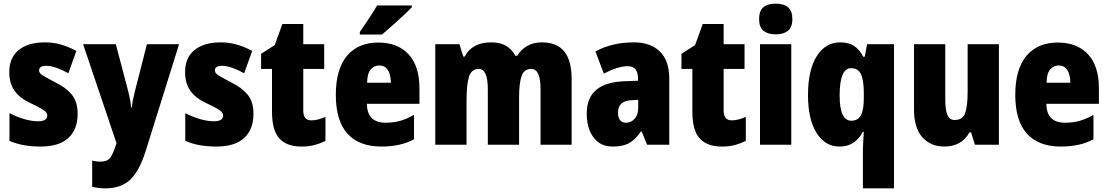

<svg xmlns="http://www.w3.org/2000/svg" viewBox="-20 -796 6096 1056"><path d="M407 -170Q407 -84 356 -37Q305 10 203 10Q156 10 114.5 3Q73 -4 32 -21V-174Q69 -154 111.5 -141.5Q154 -129 189 -129Q240 -129 240 -160Q240 -170 233.5 -178.5Q227 -187 206.5 -199Q186 -211 145 -230Q88 -257 59.5 -297.5Q31 -338 31 -400Q31 -479 83 -521Q135 -563 227 -563Q273 -563 315 -551Q357 -539 400 -516L356 -393Q326 -410 293.5 -422Q261 -434 234 -434Q195 -434 195 -409Q195 -400 201 -392.5Q207 -385 226 -374.5Q245 -364 284 -343Q342 -315 374.5 -276Q407 -237 407 -170Z M437 -553H617L687 -287Q692 -267 696 -244.5Q700 -222 701 -205H705Q708 -238 720 -286L788 -553H965L781 35Q747 144 696.5 192Q646 240 559 240Q538 240 520 237.5Q502 235 487 232V87Q508 93 533 93Q569 93 585 73Q601 53 618 0L621 -8Z M1374 -170Q1374 -84 1323 -37Q1272 10 1170 10Q1123 10 1081.5 3Q1040 -4 999 -21V-174Q1036 -154 1078.5 -141.5Q1121 -129 1156 -129Q1207 -129 1207 -160Q1207 -170 1200.5 -178.5Q1194 -187 1173.5 -199Q1153 -211 1112 -230Q1055 -257 1026.5 -297.5Q998 -338 998 -400Q998 -479 1050 -521Q1102 -563 1194 -563Q1240 -563 1282 -551Q1324 -539 1367 -516L1323 -393Q1293 -410 1260.5 -422Q1228 -434 1201 -434Q1162 -434 1162 -409Q1162 -400 1168 -392.5Q1174 -385 1193 -374.5Q1212 -364 1251 -343Q1309 -315 1341.5 -276Q1374 -237 1374 -170Z M1692 -134Q1711 -134 1730 -139Q1749 -144 1770 -153V-21Q1742 -7 1710.5 1.5Q1679 10 1638 10Q1557 10 1516.5 -34.5Q1476 -79 1476 -182V-417H1416V-500L1491 -548L1533 -664H1648V-553H1763V-417H1648V-188Q1648 -134 1692 -134Z M2061 -562Q2167 -562 2227 -497.5Q2287 -433 2287 -310V-225H1998Q1999 -121 2101 -121Q2143 -121 2179.5 -131Q2216 -141 2257 -164V-30Q2185 10 2077 10Q1955 10 1891 -61Q1827 -132 1827 -274Q1827 -416 1888.5 -489Q1950 -562 2061 -562ZM2066 -436Q2038 -436 2019 -414Q2000 -392 1999 -341H2130Q2129 -388 2112.5 -412Q2096 -436 2066 -436ZM2245 -756Q2228 -738 2199 -711Q2170 -684 2138 -655.5Q2106 -627 2081 -606H1959V-620Q1984 -656 2009.5 -694.5Q2035 -733 2054 -766H2245Z M2961 -563Q3042 -563 3083 -513.5Q3124 -464 3124 -360V0H2953V-305Q2953 -363 2940 -390Q2927 -417 2901 -417Q2863 -417 2849 -378.5Q2835 -340 2835 -262V0H2663V-305Q2663 -417 2613 -417Q2574 -417 2560 -375.5Q2546 -334 2546 -246V0H2374V-553H2507L2528 -485H2536Q2554 -522 2591 -542.5Q2628 -563 2681 -563Q2733 -563 2765.5 -542.5Q2798 -522 2815 -489H2824Q2846 -524 2880 -543.5Q2914 -563 2961 -563Z M3467 -563Q3557 -563 3609 -513Q3661 -463 3661 -363V0H3539L3509 -73H3505Q3476 -30 3442 -10Q3408 10 3350 10Q3302 10 3270.5 -14Q3239 -38 3223 -78.5Q3207 -119 3207 -169Q3207 -258 3259 -301.5Q3311 -345 3411 -349L3489 -352V-364Q3489 -432 3432 -432Q3379 -432 3301 -391L3255 -513Q3298 -537 3351 -550Q3404 -563 3467 -563ZM3455 -245Q3379 -242 3379 -177Q3379 -121 3424 -121Q3451 -121 3470.5 -143Q3490 -165 3490 -200V-247Z M4004 -134Q4023 -134 4042 -139Q4061 -144 4082 -153V-21Q4054 -7 4022.5 1.5Q3991 10 3950 10Q3869 10 3828.5 -34.5Q3788 -79 3788 -182V-417H3728V-500L3803 -548L3845 -664H3960V-553H4075V-417H3960V-188Q3960 -134 4004 -134Z M4246 -776Q4290 -776 4314 -756Q4338 -736 4338 -691Q4338 -646 4313.5 -626.5Q4289 -607 4246 -607Q4204 -607 4179.5 -626.5Q4155 -646 4155 -691Q4155 -736 4178.5 -756Q4202 -776 4246 -776ZM4332 -553V0H4160V-553Z M4726 27Q4726 10 4727.5 -14.5Q4729 -39 4731 -71H4726Q4704 -31 4673 -10.5Q4642 10 4597 10Q4518 10 4471 -65Q4424 -140 4424 -273Q4424 -411 4472 -487Q4520 -563 4601 -563Q4647 -563 4676.5 -544Q4706 -525 4728 -484H4736L4749 -553H4897V240H4726ZM4662 -132Q4699 -132 4715 -162Q4731 -192 4731 -256V-283Q4731 -354 4715.5 -387.5Q4700 -421 4661 -421Q4598 -421 4598 -271Q4598 -132 4662 -132Z M5474 -553V0H5342L5321 -68H5312Q5290 -28 5255 -9Q5220 10 5174 10Q5098 10 5052.5 -41.5Q5007 -93 5007 -193V-553H5179V-248Q5179 -193 5190.5 -164.5Q5202 -136 5230 -136Q5277 -136 5289.5 -177Q5302 -218 5302 -290V-553Z M5798 -562Q5904 -562 5964 -497.5Q6024 -433 6024 -310V-225H5735Q5736 -121 5838 -121Q5880 -121 5916.5 -131Q5953 -141 5994 -164V-30Q5922 10 5814 10Q5692 10 5628 -61Q5564 -132 5564 -274Q5564 -416 5625.5 -489Q5687 -562 5798 -562ZM5803 -436Q5775 -436 5756 -414Q5737 -392 5736 -341H5867Q5866 -388 5849.5 -412Q5833 -436 5803 -436Z"/></svg>

Font: Noto Sans Bengali Condensed Black
Style: Regular
Weight: 900
Width: 3
Designer: Joana Ranito - Universal Thirst; Jelle Bosma - Monotype Design Team
Foundry: Universal Thirst ehf.
Version: Version 3.000; ttfautohint (v1.8.4.7-5d5b)